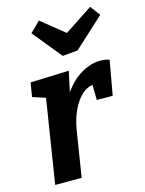

<svg xmlns="http://www.w3.org/2000/svg" viewBox="-122 -894 729 967"><g transform="rotate(-15 242.0 -410.5)"><path d="M471 -538 439 -359H356L355 -438Q307 -432 268.5 -374Q230 -316 217 -227L181 0H43L112 -436L45 -458L57 -531L258 -538L235 -431Q272 -486 323 -516Q374 -546 424 -546Q452 -546 471 -538ZM298 -724 445 -821 484 -769 327 -625 248 -618 125 -769 178 -821Z"/></g></svg>

Font: Bitter Pro
Style: Bold Italic
Weight: 700
Italic angle: -9°
Designer: Sol Matas, and Bitter project Authors
Foundry: Sol Matas
Version: Version 1.010